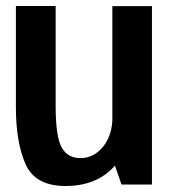

<svg xmlns="http://www.w3.org/2000/svg" viewBox="-20 -615 575 640"><path d="M385 0H486.5V-594.5H354.5V-88ZM165.5 -595H33V-257.5Q33 -140.5 65.2 -67.8Q97.5 5 198.5 5Q301.5 5 360.8 -60.2Q420 -125.5 420 -200.5L355 -227Q355 -165 324 -126.5Q293 -88 248 -88Q204.5 -88 185 -124.5Q165.5 -161 165.5 -262.5Z"/></svg>

Font: Anybody SemiCondensed SemiBold
Style: Regular
Weight: 600
Width: 4
Version: Version 1.113;gftools[0.9.25]